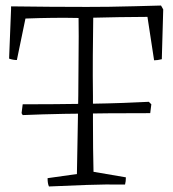

<svg xmlns="http://www.w3.org/2000/svg" viewBox="-20 -667 626 694"><path d="M157 7Q152 -3 152 -23L258 -38Q259 -98 260.5 -175.5Q262 -253 263 -322Q263 -387 264 -463.5Q265 -540 264 -602Q220 -603 173 -602.5Q126 -602 72 -600L41 -450Q28 -450 13 -455V-458L20 -634V-644Q92 -643 162.5 -642.5Q233 -642 294 -642Q328 -642 373.5 -642.5Q419 -643 468 -644.5Q517 -646 562 -647L570 -633L565 -458V-453Q549 -449 537 -449L513 -606Q459 -606 411 -605Q363 -604 317 -603Q316 -539 315.5 -465.5Q315 -392 316 -320Q316 -278 316 -228.5Q316 -179 316.5 -131Q317 -83 318 -46L435 -26Q435 -11 432 0Q361 -1 292.5 1.5Q224 4 157 7ZM62 -251 58 -258 62 -290Q115 -290 178.5 -290.5Q242 -291 306 -292Q370 -293 425.5 -295Q481 -297 518 -299L527 -290L523 -258Q453 -258 372.5 -257.5Q292 -257 212 -255.5Q132 -254 62 -251Z"/></svg>

Font: Labrada Light
Style: Regular
Weight: 300
Designer: Mercedes Jáuregui
Foundry: Omnibus-Type Team
Version: Version 1.000; ttfautohint (v1.8.4.7-5d5b)